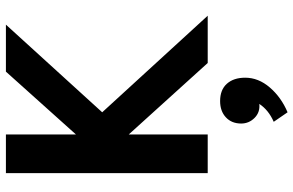

<svg xmlns="http://www.w3.org/2000/svg" viewBox="-196 -544 1017 666"><g transform="rotate(-90 313.0 -211.5)"><path d="M45 -700H179V-457L397 -700H560L256 -366L591 0H427L179 -274V0H45ZM223 229Q264 211 285 179Q256 182 236.5 162.5Q217 143 217 116Q217 83 238.5 63Q260 43 295 43Q334 43 355 66.5Q376 90 376 130Q376 176 342 215.5Q308 255 256 277Z"/></g></svg>

Font: Niramit
Style: Bold
Weight: 700
Designer: Katatrad Aksorn Co.,Ltd.
Foundry: Cadson Demak Co.,Ltd.
Version: Version 1.001; ttfautohint (v1.6)